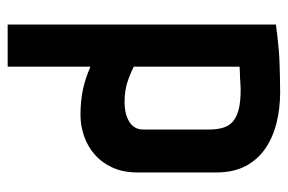

<svg xmlns="http://www.w3.org/2000/svg" viewBox="-145 -595 751 501"><g transform="rotate(-90 230.5 -344.5)"><path d="M417 0V-700H307V-484Q275 -498 245.5 -504Q216 -510 181 -510Q154 -510 127 -501Q100 -492 78.5 -473.5Q57 -455 44 -427Q31 -399 31 -360V-156Q31 -111 47.5 -79.5Q64 -48 93 -28Q122 -8 160 1.5Q198 11 240 11Q260 11 278.5 10.5Q297 10 315 9.5Q333 9 350.5 7.5Q368 6 384.5 4Q401 2 417 0ZM307 -371V-95Q307 -95 302.5 -94.5Q298 -94 291 -94Q284 -94 275.5 -93.5Q267 -93 259.5 -92.5Q252 -92 247 -92Q213 -92 192.5 -98Q172 -104 161.5 -114.5Q151 -125 147 -140.5Q143 -156 143 -175V-346Q143 -360 149.5 -369.5Q156 -379 166.5 -384.5Q177 -390 189 -392.5Q201 -395 213 -395Q248 -395 273 -385.5Q298 -376 307 -371Z"/></g></svg>

Font: Advent Pro
Style: Bold
Weight: 700
Designer: VivaRado, Andreas Kalpakidis
Foundry: VivaRado, Andreas Kalpakidis
Version: Version 3.000